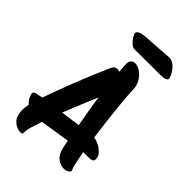

<svg xmlns="http://www.w3.org/2000/svg" viewBox="-272 -992 1135 1135"><g transform="rotate(45 295.0 -424.5)"><path d="M132 43Q98 43 71.5 17.5Q45 -8 45 -60Q45 -81 51 -107Q34 -121 25 -139.5Q16 -158 16 -171Q17 -179 30.5 -184Q44 -189 77 -193Q107 -278 146.5 -380Q186 -482 239 -602Q251 -628 272 -628Q281 -628 291 -623Q289 -652 287 -680Q286 -704 296.5 -715Q307 -726 323 -726Q343 -726 366 -711Q389 -696 406 -669Q423 -642 424 -604Q425 -566 430.5 -506.5Q436 -447 444 -378.5Q452 -310 461 -244Q482 -241 504.5 -229.5Q527 -218 543 -200.5Q559 -183 559 -161Q559 -145 548 -141Q537 -137 520 -137H496Q491 -137 486.5 -137Q482 -137 477 -137Q485 -90 492 -58Q499 -26 505 -16Q511 -6 497 4Q483 14 465 14Q431 14 405 -10Q379 -34 368 -101Q366 -110 365 -120L178 -91Q167 -57 156 -24Q148 2 147.5 17Q147 32 146 37.5Q145 43 132 43ZM312 -430Q288 -374 266 -320Q244 -266 223 -214L345 -231Q336 -281 327.5 -330Q319 -379 312 -430ZM260 -781Q246 -781 231 -795Q216 -809 205.5 -826Q195 -843 195 -851Q195 -860 206.5 -868Q218 -876 251 -879L436 -892Q462 -894 482.5 -876.5Q503 -859 515.5 -836.5Q528 -814 528 -801Q528 -793 515 -787.5Q502 -782 482 -782Z"/></g></svg>

Font: Protest Riot
Style: Regular
Weight: 400
Designer: Octavio Pardo
Foundry: Ashler Design
Version: Version 2.005; ttfautohint (v1.8.4.7-5d5b)